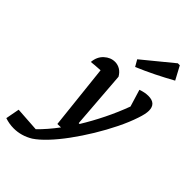

<svg xmlns="http://www.w3.org/2000/svg" viewBox="-381 -829 1112 1112"><g transform="rotate(45 175.0 -272.5)"><path d="M131 0 88 -397Q59 -395 43.5 -394Q28 -393 14 -391Q18 -437 47.5 -464Q77 -491 113 -491Q136 -491 155.5 -479Q175 -467 188 -444L215 -91H222Q262 -156 297 -227Q332 -298 359 -371L327 -476Q360 -488 389 -488Q452 -488 452 -429Q452 -403 437 -359Q419 -304 388 -241Q357 -178 319 -115.5Q281 -53 240 3Q199 59 159.5 100.5Q120 142 88 163Q32 197 -30 197Q-67 197 -102 185L-86 100L64 110Q113 62 160 -1ZM216 -552 193 -592 376 -742H392L436 -660Q382 -630 327.5 -603Q273 -576 216 -552Z"/></g></svg>

Font: Piazzolla SemiBold
Style: Italic
Weight: 600
Italic angle: -11.3°
Designer: Juan Pablo del Peral
Foundry: Huerta Tipografica
Version: Version 1.330